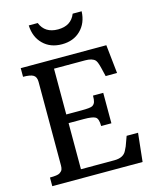

<svg xmlns="http://www.w3.org/2000/svg" viewBox="-139 -1059 925 1151"><g transform="rotate(-15 324.0 -483.5)"><path d="M39.6 0ZM39.6 -53.7Q86.9 -53.7 100.6 -62.5Q114.3 -71.3 118.2 -81.3Q122.1 -91.3 122.1 -106V-625.5Q122.1 -655.8 104 -667.2Q85.9 -678.7 40 -678.7V-732.4H571.3L590.3 -555.2L519.5 -554.7L506.3 -609.9Q496.6 -649.4 486.3 -659.7Q468.3 -677.7 425.3 -677.7H231.9V-393.6H326.7Q381.8 -393.6 394.3 -400.9Q406.7 -408.2 411.4 -421.9Q416 -435.5 416 -461.4H479.5V-272.5H416Q416 -317.9 398.2 -328.9Q380.4 -339.8 326.7 -339.8H231.9V-53.7H439.5Q496.1 -53.7 514.6 -91.8Q520.5 -103.5 526.4 -116.2L548.3 -176.3H619.1L600.1 0H39.6ZM316.9 -898.9Q398.4 -898.9 425.3 -967.3H481Q478 -894.5 433.1 -850.6Q388.7 -806.6 316.9 -806.6Q245.1 -806.6 200.7 -850.6Q155.8 -894.5 152.8 -967.3H208.5Q235.4 -898.9 316.9 -898.9Z"/></g></svg>

Font: Arbutus Slab
Style: Regular
Weight: 400
Version: Version 1.002; ttfautohint (v0.92) -l 10 -r 16 -G 200 -x 7 -